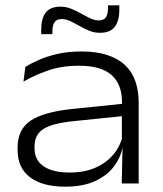

<svg xmlns="http://www.w3.org/2000/svg" viewBox="-20 -688 611 720"><path d="M436.5 0 439.5 -135 437 -147.5V-283L437.5 -305Q437.5 -372 398.2 -406.8Q359 -441.5 276.5 -441.5Q210.5 -441.5 158.2 -423Q106 -404.5 68 -382L75 -437Q95.5 -450 125.5 -463.2Q155.5 -476.5 195.5 -485.8Q235.5 -495 285 -495Q342.5 -495 383.5 -481.2Q424.5 -467.5 450.2 -442.5Q476 -417.5 488 -382.2Q500 -347 500 -303.5V0ZM223.5 12Q139.5 12 92.8 -23.2Q46 -58.5 46 -125V-134.5Q46 -203 95.2 -235.8Q144.5 -268.5 252 -279.5L446.5 -299.5L449 -253.5L259 -234Q177.5 -226 143.5 -204.8Q109.5 -183.5 109.5 -139V-132Q109.5 -87.5 143.8 -64.2Q178 -41 241 -41Q298 -41 339.8 -60Q381.5 -79 407 -110.8Q432.5 -142.5 440.5 -181.5L452.5 -135.5H439.5Q432.5 -97.5 407.2 -63.8Q382 -30 336.8 -9Q291.5 12 223.5 12ZM354.5 -565Q333.5 -565 314.5 -572.8Q295.5 -580.5 277.8 -590.8Q260 -601 243.5 -608.8Q227 -616.5 211 -616.5Q193 -616.5 184.8 -605Q176.5 -593.5 176.5 -570.5V-560H134.5V-576.5Q134.5 -618 151.2 -640.5Q168 -663 207.5 -663Q228 -663 247 -655.2Q266 -647.5 283.8 -637.5Q301.5 -627.5 318 -619.5Q334.5 -611.5 350.5 -611.5Q369 -611.5 377 -623Q385 -634.5 385 -658V-668H427.5V-651.5Q427.5 -610 410.5 -587.5Q393.5 -565 354.5 -565Z"/></svg>

Font: Anek Gujarati SemiExpanded Light
Style: Regular
Weight: 300
Width: 6
Designer: Mrunmayee Ghaisas (Gujarati), Yesha Goshar (Latin)
Foundry: Ek Type
Version: Version 1.003